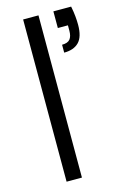

<svg xmlns="http://www.w3.org/2000/svg" viewBox="-115 -793 546 846"><g transform="rotate(-15 158.0 -370.0)"><path d="M299 -740Q304 -715 306 -694Q308 -673 308 -655Q308 -600 284.5 -576Q261 -552 217 -552V-588Q243 -588 253.5 -601Q264 -614 264 -639V-664H218V-740ZM80 -740H150V0H80Z"/></g></svg>

Font: Poppins Light
Style: Regular
Weight: 300
Designer: Ninad Kale (Devanagari), Jonny Pinhorn (Latin)
Version: Version 5.002